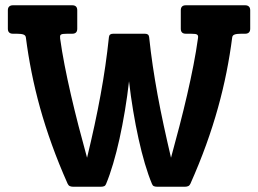

<svg xmlns="http://www.w3.org/2000/svg" viewBox="-20 -708 978 728"><path d="M928.7 -599.1Q928.7 -589.4 923.6 -584.7Q918.5 -580.1 909.7 -580.1H894.5Q877.9 -580.1 869.6 -577.1Q861.3 -574.2 860.4 -565.9Q852.1 -501 838.9 -434.6Q825.7 -368.2 806.6 -299.6Q787.6 -231 761.7 -159.2Q735.8 -87.4 702.1 -11.7Q699.2 -4.9 693.8 -2.4Q688.5 0 681.6 0H575.7Q567.9 0 563.2 -2.2Q558.6 -4.4 556.2 -10.7Q542.5 -43.5 529.5 -87.2Q516.6 -130.9 505.4 -181.6Q494.1 -232.4 484.9 -288.1Q475.6 -343.8 469.2 -399.9Q462.9 -343.8 453.6 -288.1Q444.3 -232.4 433.1 -181.6Q421.9 -130.9 408.9 -87.2Q396 -43.5 382.3 -10.7Q379.9 -4.4 375.2 -2.2Q370.6 0 362.8 0H256.8Q250 0 244.6 -2.4Q239.3 -4.9 236.3 -11.7Q202.6 -87.4 176.8 -159.2Q150.9 -231 131.8 -299.6Q112.8 -368.2 99.6 -434.6Q86.4 -501 78.1 -565.9Q77.1 -574.2 68.8 -577.1Q60.5 -580.1 43.9 -580.1H28.8Q20 -580.1 14.9 -584.7Q9.8 -589.4 9.8 -599.1V-668.9Q9.8 -678.7 14.9 -683.3Q20 -688 28.8 -688H253.9Q272.9 -688 272.9 -668.9V-599.1Q272.9 -580.1 253.9 -580.1H234.9Q224.6 -580.1 219 -579.3Q213.4 -578.6 210.7 -576.4Q208 -574.2 207.8 -570.8Q207.5 -567.4 208 -562Q214.4 -515.1 224.9 -461.2Q235.4 -407.2 248.8 -349.1Q262.2 -291 277.8 -230.5Q293.5 -169.9 310.1 -109.9Q325.7 -174.3 338.4 -233.2Q351.1 -292 361.3 -347.9Q371.6 -403.8 379.4 -458Q387.2 -512.2 393.1 -567.9Q394 -574.7 398.2 -577.4Q402.3 -580.1 409.2 -580.1H529.3Q536.1 -580.1 540.3 -577.4Q544.4 -574.7 545.4 -567.9Q551.3 -512.2 559.3 -458Q567.4 -403.8 577.6 -347.9Q587.9 -292 600.6 -233.2Q613.3 -174.3 628.4 -109.9Q645 -169.9 660.6 -230.5Q676.3 -291 689.7 -349.1Q703.1 -407.2 713.6 -461.2Q724.1 -515.1 730.5 -562Q731.4 -567.4 731 -570.8Q730.5 -574.2 727.8 -576.4Q725.1 -578.6 719.5 -579.3Q713.9 -580.1 703.6 -580.1H684.6Q665.5 -580.1 665.5 -599.1V-668.9Q665.5 -688 684.6 -688H909.7Q918.5 -688 923.6 -683.3Q928.7 -678.7 928.7 -668.9Z"/></svg>

Font: New Telegraph
Style: Bold
Weight: 700
Designer: Frank Baranowski
Foundry: Frank Baranowski
Version: Version 3.001